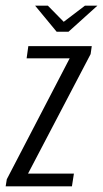

<svg xmlns="http://www.w3.org/2000/svg" viewBox="-41 -658 364 678"><path d="M-21 0 -17 -25 205 -452H53L59 -495H283L279 -467L58 -45H220L213 0ZM159 -546 83 -638H128L184 -581L259 -638H303L201 -546Z"/></svg>

Font: Alumni Sans
Style: Italic
Weight: 400
Italic angle: -8°
Version: Version 1.016